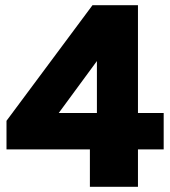

<svg xmlns="http://www.w3.org/2000/svg" viewBox="-20 -719 655 739"><path d="M326 -144H5V-254L336 -699H511V-284H610V-144H511V0H326ZM353 -284V-484L206 -284Z"/></svg>

Font: Prompt
Style: Bold
Weight: 700
Designer: Katatrad Team
Foundry: CadsonDemak
Version: Version 1.000